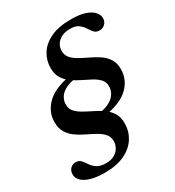

<svg xmlns="http://www.w3.org/2000/svg" viewBox="-199 -803 963 1054"><g transform="rotate(-30 283.0 -275.5)"><path d="M269.5 -393.5Q229 -387.5 203.8 -373Q178.5 -358.5 166.8 -338.2Q155 -318 155 -295Q155 -268 171.5 -249.8Q188 -231.5 214 -217Q240 -202.5 269.2 -188.2Q298.5 -174 324.8 -155.8Q351 -137.5 367.5 -111Q384 -84.5 384 -45Q384 4 358.5 45.2Q333 86.5 282.2 111.2Q231.5 136 155.5 136Q104 136 68.2 125.8Q32.5 115.5 14 97.2Q-4.5 79 -4.5 56.5Q-4.5 33 9.2 19.2Q23 5.5 43.5 5.5Q64 5.5 75.8 18.8Q87.5 32 99 49.8Q110.5 67.5 130.8 80.8Q151 94 188 94Q218.5 94 239.8 81.8Q261 69.5 272 50.2Q283 31 283 9.5Q283 -18.5 266.2 -37.2Q249.5 -56 223.2 -70.5Q197 -85 167.8 -99Q138.5 -113 112.2 -131.2Q86 -149.5 69.5 -176Q53 -202.5 53 -242.5Q53 -306 100.2 -354Q147.5 -402 251 -421ZM411 -265Q411 -291.5 394.5 -309.2Q378 -327 352 -341Q326 -355 296.8 -369Q267.5 -383 241.5 -401.2Q215.5 -419.5 199.2 -445.8Q183 -472 183 -511Q183 -558 207.5 -598Q232 -638 282.8 -662.5Q333.5 -687 412 -687Q468 -687 502.5 -675Q537 -663 553.2 -644.2Q569.5 -625.5 569.5 -605Q569.5 -583.5 555.2 -569.2Q541 -555 519.5 -555Q498.5 -555 486.8 -568.5Q475 -582 464 -599.5Q453 -617 435 -630.5Q417 -644 383.5 -644Q349.5 -644 327.2 -632.5Q305 -621 293.8 -602.2Q282.5 -583.5 282.5 -562Q282.5 -534 299.2 -515.2Q316 -496.5 342.5 -482Q369 -467.5 398.5 -453.5Q428 -439.5 454.5 -421.8Q481 -404 497.8 -378Q514.5 -352 514.5 -313Q514.5 -247 466 -199.8Q417.5 -152.5 316 -136L297.5 -164Q335 -169.5 360 -183.8Q385 -198 398 -218.8Q411 -239.5 411 -265Z"/></g></svg>

Font: Newsreader 24pt SemiBold
Style: Italic
Weight: 600
Italic angle: -17°
Designer: Hugues Gentile
Foundry: Production Type
Version: Version 1.003